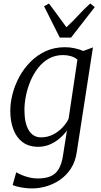

<svg xmlns="http://www.w3.org/2000/svg" viewBox="-20 -831 580 1100"><path d="M420 39Q412 95.5 385.8 135.2Q359.5 175 322.5 200Q285.5 225 244.2 236.8Q203 248.5 164.5 248.5Q143.5 248.5 121.8 245.8Q100 243 81.5 238.5Q63 234 52.5 229L73 156Q85.5 163.5 105 171.8Q124.5 180 148 185.8Q171.5 191.5 196 191.5Q239.5 191.5 269 179.2Q298.5 167 316 138Q333.5 109 341 59.5L363.5 -83.5Q347 -60 322.5 -38.8Q298 -17.5 266.8 -3.8Q235.5 10 199.5 10Q145.5 10 110 -16.2Q74.5 -42.5 56.8 -89Q39 -135.5 39 -196.5Q39 -243 52.2 -293.8Q65.5 -344.5 91.2 -391.8Q117 -439 155 -477.2Q193 -515.5 242.2 -538Q291.5 -560.5 352 -560.5Q382 -560.5 409.5 -554.2Q437 -548 457 -539L512.5 -559.5ZM423.5 -489Q408 -503 386.5 -509.2Q365 -515.5 341.5 -515.5Q296.5 -515.5 260.8 -495.8Q225 -476 198.8 -442.5Q172.5 -409 155 -367.8Q137.5 -326.5 128.8 -283.2Q120 -240 120 -201Q120 -163 126.2 -134Q132.5 -105 144.8 -84.8Q157 -64.5 174.8 -54.2Q192.5 -44 214.5 -44Q251 -44 282 -59.2Q313 -74.5 336.5 -99Q360 -123.5 373 -150.5ZM322.5 -615.5 232.5 -795 260.5 -811Q285 -778 310 -744.2Q335 -710.5 360.5 -675Q397 -708.5 427.8 -742.2Q458.5 -776 497 -811L523 -790.5L387 -615.5Z"/></svg>

Font: Merriweather 36pt Light
Style: Italic
Weight: 300
Italic angle: -7.8°
Version: Version 2.101